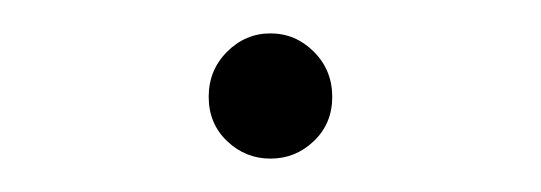

<svg xmlns="http://www.w3.org/2000/svg" viewBox="-20 -82 324 115"><path d="M116 2.5Q105 -8 105 -24Q105 -40 116 -51Q127 -62 142 -62Q157 -62 168 -51Q179 -40 179 -24Q179 -8 168 2.5Q157 13 142 13Q127 13 116 2.5Z"/></svg>

Font: Renner* Light
Style: Light
Weight: 300
Version: Version 003.000 ; ttfautohint (v0.97) -l 8 -r 50 -G 200 -x 1